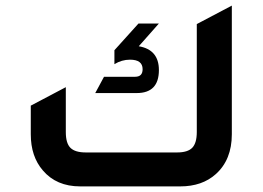

<svg xmlns="http://www.w3.org/2000/svg" viewBox="-20 -665 937 685"><path d="M682.1 -579.1 807.1 -645V-186Q807.1 -95.2 750 -43.9Q701.2 0 623 0H266.1Q181.2 0 132.8 -57.1Q89.8 -106.9 89.8 -186V-288.1L214.8 -354V-193.8Q214.8 -153.8 231.4 -137.5Q248 -121.1 286.1 -121.1H611.8Q649.9 -121.1 666 -137.9Q682.1 -154.8 682.1 -193.8ZM475.1 -500Q546.9 -487.8 546.9 -415Q546.9 -333 467.8 -333H319.8L351.1 -391.1H461.9Q488.8 -391.1 488.8 -418Q488.8 -452.1 443.8 -452.1Q414.1 -452.1 388.2 -436V-485.8L474.1 -581.1H546.9Z"/></svg>

Font: Tajawal
Style: Bold
Weight: 700
Designer: Boutros Fonts
Foundry: Created by Boutros International 2017
Version: Version 1.700